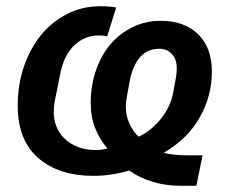

<svg xmlns="http://www.w3.org/2000/svg" viewBox="-20 -554 724 618"><path d="M612 44H561Q514 44 472 31.5Q430 19 396 -5Q377 1 345.5 6.5Q314 12 281 12Q169 12 103 -45.5Q37 -103 37 -214Q37 -281 57 -339.5Q77 -398 112 -441Q147 -484 196 -509Q245 -534 303 -534Q317 -534 330 -533Q343 -532 354 -530L325 -437Q313 -440 299 -440Q253 -440 219.5 -408.5Q186 -377 174 -317L156 -227Q153 -210 153 -193Q153 -169 161.5 -147Q170 -125 187.5 -108Q205 -91 230.5 -81Q256 -71 290 -71Q298 -71 308 -72.5Q318 -74 326 -76Q301 -105 286.5 -141Q272 -177 272 -222Q272 -279 289 -328Q306 -377 336 -412Q366 -447 407.5 -467Q449 -487 497 -487Q573 -487 617.5 -444Q662 -401 662 -323Q662 -246 623.5 -177Q585 -108 507 -62Q522 -58 542.5 -56Q563 -54 584 -54H632ZM385 -210Q385 -182 396.5 -156.5Q408 -131 426 -114Q448 -124 466.5 -139.5Q485 -155 499.5 -173.5Q514 -192 523.5 -212.5Q533 -233 537 -254L546 -303Q549 -318 549 -334Q549 -363 533.5 -380Q518 -397 492 -397Q454 -397 430 -369Q406 -341 397 -290L388 -241Q385 -226 385 -210Z"/></svg>

Font: IBM Plex Sans SmBld
Style: Italic
Weight: 600
Italic angle: -11°
Designer: Mike Abbink, Paul van der Laan, Pieter van Rosmalen
Foundry: Bold Monday
Version: Version 3.005